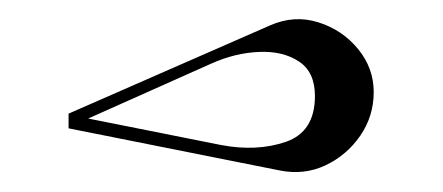

<svg xmlns="http://www.w3.org/2000/svg" viewBox="-20 -854 452 196"><path d="M265.5 -680 50 -723V-738L255.5 -828Q280.5 -839 305 -831.2Q329.5 -823.5 345.5 -804Q361.5 -784.5 361.5 -760Q361.5 -735.5 347.8 -715.5Q334 -695.5 312.2 -685.2Q290.5 -675 265.5 -680ZM205.5 -706Q242 -699 271.8 -709.2Q301.5 -719.5 301.5 -756Q301.5 -780.5 285.2 -791.2Q269 -802 244.5 -801Q220 -800 195.5 -789L70 -733Z"/></svg>

Font: Engraving Unshaded CC
Style: Bold
Weight: 700
Designer: indestructible type*
Foundry: Cowboy Collective
Version: Version 1.000